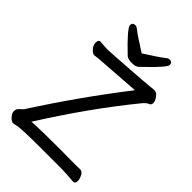

<svg xmlns="http://www.w3.org/2000/svg" viewBox="-264 -1008 1128 1128"><g transform="rotate(45 300.0 -444.5)"><path d="M68 13Q54 13 38 -5.5Q22 -24 22 -37Q22 -49 24.5 -56Q27 -63 40 -74.5Q53 -86 57 -91Q234 -367 438 -630L155 -610L124 -606Q110 -606 93.5 -624.5Q77 -643 77 -664Q77 -689 93 -689Q137 -685 156 -685Q174 -685 318 -695Q462 -705 484.5 -708Q507 -711 521 -711Q538 -711 553 -690Q568 -669 568 -655Q568 -638 557 -633Q541 -628 522 -606Q328 -369 139 -69Q200 -74 374 -74L502 -73Q524 -73 539 -74Q557 -74 567.5 -53Q578 -32 578 -15Q578 7 560 7Q522 3 457 1H292Q113 1 88 10Q79 13 68 13ZM313 -730Q281 -730 268 -740Q147 -855 147 -880Q147 -902 171 -902Q181 -902 197 -888.5Q213 -875 247 -853.5Q281 -832 313 -811Q345 -832 378.5 -853.5Q412 -875 428 -888.5Q444 -902 454 -902Q478 -902 478 -880Q478 -860 390 -775Q370 -756 357 -743Q344 -730 313 -730Z"/></g></svg>

Font: LXGW WenKai Lite
Style: Bold
Weight: 700
Designer: LXGW / Fontworks Inc.
Foundry: LXGW / Fontworks Inc.
Version: Version 1.330;April 28, 2024